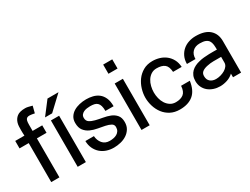

<svg xmlns="http://www.w3.org/2000/svg" viewBox="-64 -1274 2379 1829"><g transform="rotate(-30 1125.5 -359.5)"><path d="M300 -645Q268 -652 248 -653Q228 -654 217 -646.5Q206 -639 202 -623Q198 -607 198 -580V-511H304V-429H198V0H108V-429H7V-511H108Q107 -527 106.5 -542.5Q106 -558 106 -574Q106 -594 107 -613Q108 -632 113 -650Q124 -688 153.5 -711Q183 -734 244 -734Q252 -734 260 -733Q268 -732 276 -730Q283 -728 292 -726Q301 -724 319 -719Z M443 -563H365L475 -707H596ZM399 0V-510H489V0Z M791 15Q748 15 710.5 2Q673 -11 645.5 -36Q618 -61 602 -96Q586 -131 585 -176H679Q682 -128 710 -94.5Q738 -61 789 -61Q810 -61 830.5 -65Q851 -69 867.5 -78.5Q884 -88 894.5 -104.5Q905 -121 905 -146Q905 -173 881.5 -186Q858 -199 822.5 -206.5Q787 -214 746 -221Q705 -228 669.5 -244Q634 -260 610.5 -290Q587 -320 587 -374Q587 -411 604 -438Q621 -465 649.5 -482.5Q678 -500 714.5 -508.5Q751 -517 789 -517Q826 -517 861 -508.5Q896 -500 923.5 -479Q951 -458 967.5 -421.5Q984 -385 984 -329H894Q894 -363 887.5 -385Q881 -407 868 -419.5Q855 -432 835.5 -436.5Q816 -441 790 -441Q773 -441 754 -438.5Q735 -436 719 -428.5Q703 -421 692.5 -408Q682 -395 682 -374Q682 -341 705.5 -325.5Q729 -310 764.5 -301Q800 -292 841.5 -285Q883 -278 918.5 -264Q954 -250 977.5 -222.5Q1001 -195 1001 -146Q1001 -103 982 -72.5Q963 -42 933 -22.5Q903 -3 865.5 6Q828 15 791 15Z M1096 -621V-722H1196V-621ZM1101 0V-511H1191V0Z M1518 15Q1459 15 1415.5 -8Q1372 -31 1343.5 -68.5Q1315 -106 1300.5 -153Q1286 -200 1286 -247Q1286 -293 1300.5 -341Q1315 -389 1343.5 -428Q1372 -467 1415.5 -492Q1459 -517 1518 -517Q1558 -517 1595.5 -505.5Q1633 -494 1662.5 -470.5Q1692 -447 1711 -412Q1730 -377 1733 -329H1638Q1634 -391 1604 -414Q1574 -437 1518 -437Q1483 -437 1457 -420Q1431 -403 1414 -376Q1397 -349 1389 -315.5Q1381 -282 1381 -250Q1381 -218 1389 -185Q1397 -152 1414 -125.5Q1431 -99 1457 -82Q1483 -65 1518 -65Q1572 -65 1603 -89.5Q1634 -114 1638 -176H1734Q1720 -76 1665 -30.5Q1610 15 1518 15Z M2107 -39Q2078 -11 2038 2Q1998 15 1960 15Q1923 15 1890 4Q1857 -7 1832 -27.5Q1807 -48 1792.5 -78Q1778 -108 1778 -146Q1778 -179 1788.5 -203.5Q1799 -228 1816.5 -245Q1834 -262 1857.5 -273.5Q1881 -285 1908 -291Q1934 -298 1962 -300.5Q1990 -303 2018 -304Q2041 -305 2063.5 -304.5Q2086 -304 2106 -304Q2106 -336 2103 -360.5Q2100 -385 2088.5 -402Q2077 -419 2054.5 -428Q2032 -437 1993 -437Q1942 -437 1913 -408Q1884 -379 1884 -328H1790Q1790 -374 1807 -409.5Q1824 -445 1852 -469Q1880 -493 1917 -505Q1954 -517 1994 -517Q2095 -517 2145.5 -471Q2196 -425 2196 -346V1H2107ZM2106 -224H2077H2020Q1988 -224 1951 -216Q1916 -209 1894.5 -193Q1873 -177 1873 -146Q1873 -106 1897.5 -85.5Q1922 -65 1960 -65Q1986 -65 2012 -72.5Q2038 -80 2059 -92.5Q2080 -105 2093 -122.5Q2106 -140 2106 -161Z"/></g></svg>

Font: Gen
Style: Regular
Weight: 400
Version: Version 1.000;PS 001.001;hotconv 1.0.56